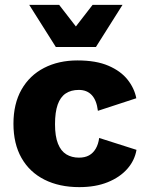

<svg xmlns="http://www.w3.org/2000/svg" viewBox="-20 -758 607 788"><path d="M298.2 -510Q374.2 -510 424.8 -488.3Q475.4 -466.6 503.5 -431.2Q531.6 -395.8 539.4 -354.8L381.8 -303.2Q376.6 -346.4 356.7 -367.7Q336.8 -389 303.4 -389Q271.4 -389 249.5 -374.3Q227.6 -359.6 216.7 -328.5Q205.8 -297.4 205.8 -248.2Q205.8 -198.8 217.9 -168.4Q230 -138 252.2 -124.5Q274.4 -111 304 -111Q328.6 -111 345.4 -120.3Q362.2 -129.6 372.9 -147.8Q383.6 -166 387 -191.8L540.2 -143Q532.8 -99.4 502.4 -64.9Q472 -30.4 422.1 -10.2Q372.2 10 305.4 10Q223.4 10 162.4 -20.7Q101.4 -51.4 68.3 -109.6Q35.2 -167.8 35.2 -250Q35.2 -332.2 68.3 -390.4Q101.4 -448.6 160.9 -479.3Q220.4 -510 298.2 -510ZM482.8 -738 373.6 -565H209.2L100 -738H222.8L291.4 -649.4L360 -738Z"/></svg>

Font: Work Sans
Style: Regular
Weight: 400
Designer: Wei Huang
Foundry: Wei Huang
Version: Version 2.006; ttfautohint (v1.8.1.43-b0c9)